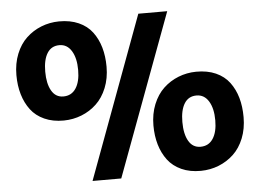

<svg xmlns="http://www.w3.org/2000/svg" viewBox="-52 -815 1191 882"><g transform="rotate(-5 543.5 -373.5)"><path d="M339.8 0 616.2 -747.1H749.5L472.2 0ZM232.9 -288.1Q182.6 -287.6 143.6 -305.2Q104.5 -322.8 81.1 -354Q57.6 -385.3 45.7 -425.8Q33.7 -466.3 33.7 -514.6Q33.7 -568.4 51.3 -612.1Q68.8 -655.8 98.9 -684.1Q128.9 -712.4 167.7 -727.8Q206.5 -743.2 250 -743.7Q301.3 -744.1 340.3 -726.8Q379.4 -709.5 402.8 -678.2Q426.3 -647 438 -606.4Q449.7 -565.9 449.7 -517.1Q449.7 -463.9 431.9 -419.9Q414.1 -376 384 -347.7Q354 -319.3 315.2 -304Q276.4 -288.6 232.9 -288.1ZM240.2 -398.4Q277.8 -398.4 298.1 -429Q318.4 -459.5 318.4 -513.7Q318.4 -568.8 298.1 -601.8Q277.8 -634.8 242.2 -634.8Q205.1 -634.8 186 -604.2Q167 -573.7 167 -519Q167 -463.9 185.8 -431.2Q204.6 -398.4 240.2 -398.4ZM840.3 -2.9Q789.6 -2.4 750.7 -20Q711.9 -37.6 688.2 -68.8Q664.6 -100.1 652.6 -140.6Q640.6 -181.2 640.6 -229.5Q640.6 -282.7 658.4 -326.7Q676.3 -370.6 706.3 -398.9Q736.3 -427.2 775.1 -442.6Q814 -458 857.4 -458.5Q908.7 -459 947.8 -441.7Q986.8 -424.3 1010.3 -392.8Q1033.7 -361.3 1045.2 -321Q1056.6 -280.8 1056.6 -231.9Q1056.6 -178.2 1039.1 -134.5Q1021.5 -90.8 991.5 -62.5Q961.4 -34.2 922.6 -18.8Q883.8 -3.4 840.3 -2.9ZM847.7 -113.3Q885.3 -113.3 905.5 -143.8Q925.8 -174.3 925.8 -228.5Q925.8 -283.7 905.5 -316.7Q885.3 -349.6 849.6 -349.6Q812.5 -349.6 793.5 -319.1Q774.4 -288.6 774.4 -233.9Q774.4 -178.2 793.2 -145.8Q812 -113.3 847.7 -113.3Z"/></g></svg>

Font: HaufeMerriweatherSans
Style: Bold
Weight: 700
Designer: Eben Sorkin
Foundry: Eben Sorkin
Version: Version 1.56